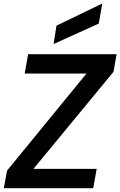

<svg xmlns="http://www.w3.org/2000/svg" viewBox="-45 -983 629 1003"><path d="M-25 0 -8 -92 407 -599H84L102 -700H564L548 -608L130 -101H460L442 0ZM235 -753 250 -849 486 -963H489L471 -860Z"/></svg>

Font: DM Sans 36pt SemiBold
Style: Italic
Weight: 600
Italic angle: -10°
Designer: Colophon Foundry, Jonny Pinhorn
Foundry: Colophon Foundry
Version: Version 4.004;gftools[0.9.30]